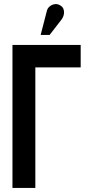

<svg xmlns="http://www.w3.org/2000/svg" viewBox="-20 -920 419 940"><path d="M281 -824Q290 -836 292.5 -849.5Q295 -863 291 -875Q287 -887 274 -894Q261 -902 247 -899.5Q233 -897 222.5 -888Q212 -879 209 -865L179 -749H223ZM41 0H153V-590H375V-700H41Z"/></svg>

Font: Advent Pro
Style: Bold
Weight: 700
Designer: VivaRado, Andreas Kalpakidis
Foundry: VivaRado, Andreas Kalpakidis
Version: Version 3.000